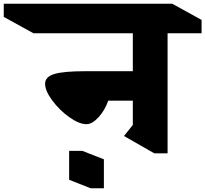

<svg xmlns="http://www.w3.org/2000/svg" viewBox="-175 -806 1093 1022"><path d="M717 -629V10H646L485 -82L532 -141V-270H401Q384 -220 350 -182.5Q316 -145 285 -145Q246 -145 193.5 -182.5Q141 -220 103 -271.5Q65 -323 65 -360Q65 -397 114 -412Q163 -427 278 -427H532V-629H3L-155 -716V-786H742L898 -700V-629ZM378 196H307L193 151V-3H263L378 42Z"/></svg>

Font: Inknut Antiqua ExtraBold
Style: Regular
Weight: 800
Designer: Claus Eggers Sørensen
Foundry: Claus Eggers Sørensen
Version: Version 1.003; ttfautohint (v1.8.2) -l 8 -r 50 -G 200 -x 14 